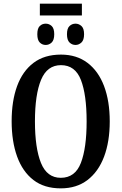

<svg xmlns="http://www.w3.org/2000/svg" viewBox="-20 -1025 668 1055"><path d="M199 -940V-1005H430V-940ZM231 -778Q212 -778 198.5 -791.5Q185 -805 185 -837Q185 -869 198.5 -882Q212 -895 231 -895Q250 -895 264 -882Q278 -869 278 -837Q278 -805 264 -791.5Q250 -778 231 -778ZM395 -778Q376 -778 362 -791.5Q348 -805 348 -837Q348 -869 362 -882Q376 -895 395 -895Q413 -895 427.5 -882Q442 -869 442 -837Q442 -805 427.5 -791.5Q413 -778 395 -778ZM314 10Q223 10 163.5 -36Q104 -82 74 -165Q44 -248 44 -359Q44 -470 74 -552Q104 -634 164 -679.5Q224 -725 315 -725Q401 -725 461 -679.5Q521 -634 552 -551.5Q583 -469 583 -358Q583 -247 552 -164.5Q521 -82 461 -36Q401 10 314 10ZM314 -48Q393 -48 424.5 -130Q456 -212 456 -358Q456 -505 424.5 -586Q393 -667 315 -667Q239 -667 205.5 -586Q172 -505 172 -358Q172 -212 205 -130Q238 -48 314 -48Z"/></svg>

Font: Noto Serif ExtraCondensed SemiBold
Style: Regular
Weight: 600
Width: 2
Designer: Monotype Design Team
Foundry: Monotype Imaging Inc.
Version: Version 2.015; ttfautohint (v1.8.4.7-5d5b)